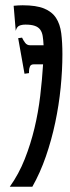

<svg xmlns="http://www.w3.org/2000/svg" viewBox="-20 -707 266 727"><path d="M31.7 -685.1Q40 -686 48.6 -686.5Q57.1 -687 65.9 -687Q117.2 -687 147 -674.8Q176.8 -662.6 192.1 -639.2Q207.5 -615.7 211.9 -581.1Q216.3 -546.4 216.3 -501.5Q216.3 -441.4 209.7 -375.2Q203.1 -309.1 189.2 -243.2Q175.3 -177.2 153.8 -115Q132.3 -52.7 102.5 0H17.1Q51.3 -47.9 73.7 -104.7Q96.2 -161.6 110.6 -221.9Q125 -282.2 132.3 -344Q139.6 -405.8 143.1 -463.4H107.9Q96.7 -463.4 93.3 -455.1Q89.8 -446.8 89.8 -437V-430.2L72.8 -427.7L48.8 -562.5L63.5 -564.5Q67.9 -554.7 75 -545.2Q82 -535.6 94.2 -535.6H145Q144 -556.2 141.6 -570.8Q139.2 -585.4 132.1 -595Q125 -604.5 111.8 -609.1Q98.6 -613.8 76.7 -613.8Q62.5 -613.8 53 -609.6Q43.5 -605.5 39.6 -590.3Z"/></svg>

Font: XAYAX
Style: Regular
Weight: 400
Designer: Peter Wiegel
Foundry: Peter Wiegel
Version: Version 1.000 2009 initial release